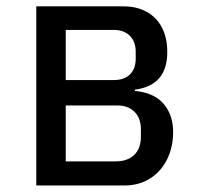

<svg xmlns="http://www.w3.org/2000/svg" viewBox="-20 -570 640 590"><path d="M91.5 -550.5H359Q400.5 -550.5 431 -533.5Q461.5 -516.5 477.8 -485Q494 -453.5 494 -410.5Q494 -358.5 469.2 -329.8Q444.5 -301 394.5 -294.5V-290.5Q452.5 -285.5 482.2 -251.5Q512 -217.5 512 -164.5Q512 -118.5 493.8 -81Q475.5 -43.5 441.5 -21.8Q407.5 0 362 0H91.5ZM413 -150V-172Q413 -207 393.2 -226.5Q373.5 -246 339.5 -246H182V-74H334Q372 -74 392.5 -94Q413 -114 413 -150ZM397 -389.5V-411Q397 -442 379 -460Q361 -478 330 -478H182V-324H330Q361.5 -324 379.2 -341.2Q397 -358.5 397 -389.5Z"/></svg>

Font: JuliaMono Medium
Style: Regular
Weight: 500
Monospace: yes
Designer: cormullion
Foundry: corm
Version: Version 0.054; ttfautohint (v1.8.4)